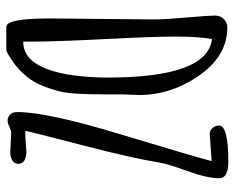

<svg xmlns="http://www.w3.org/2000/svg" viewBox="-85 -619 709 579"><g transform="rotate(90 269.5 -329.5)"><path d="M26.9 0ZM439.5 -5.9 380.4 -8.8Q374 -8.8 362.8 -3.4Q351.6 2 343 2Q334.5 2 326.2 -4.6Q317.9 -11.2 317.9 -27.8Q317.9 -117.2 385.3 -339.4Q452.6 -561.5 465.8 -613.3L384.3 -607.4Q373.5 -607.4 366 -616Q358.4 -624.5 358.4 -635.3Q358.4 -663.6 468.3 -663.6Q517.6 -663.6 517.6 -635.7Q517.6 -600.6 495.8 -540.3Q474.1 -480 470.2 -455.6Q457.5 -376 418 -223.6Q378.4 -71.3 374.5 -51.3H391.6L433.6 -54.2V-54.7Q474.1 -54.7 474.1 -30.3Q474.1 -18.1 463.4 -12Q452.6 -5.9 439.5 -5.9ZM35.6 -125 38.6 -439.9Q38.6 -472.2 32.7 -538.3Q26.9 -604.5 26.9 -622.6Q26.9 -640.6 38.1 -650.6Q49.3 -660.6 62 -660.6Q165 -660.6 229.5 -540Q266.6 -471.2 266.6 -394.5L264.6 -344.2V-289.1Q264.6 -188.5 255.6 -154.8Q246.6 -121.1 236.8 -98.6Q227.1 -76.2 213.4 -58.6Q181.6 -18.6 133.3 5.9H61Q35.6 5.9 35.6 -125ZM105.5 -68.8V-44.9Q192.4 -44.9 210 -220.7Q213.9 -261.2 213.9 -298.8Q213.9 -600.6 97.7 -614.3Q90.3 -574.7 90.3 -505.6Q90.3 -436.5 97.9 -289.6Q105.5 -142.6 105.5 -68.8Z"/></g></svg>

Font: Amatic
Style: Bold
Weight: 700
Width: 3
Version: Version 2.000; ttfautohint (v0.92-dirty) -l 8 -r 50 -G 50 -x